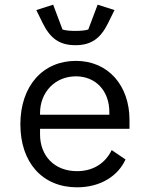

<svg xmlns="http://www.w3.org/2000/svg" viewBox="-20 -788 640 820"><path d="M309 12C411 12 485 -38 516 -107L457 -147C430 -91 378 -57 309 -57C212 -57 151 -123 151 -214V-238H533V-276C533 -422 443 -528 304 -528C164 -528 67 -422 67 -257C67 -94 161 12 309 12ZM304 -462C389 -462 447 -400 447 -309V-298H151V-305C151 -395 216 -462 304 -462ZM302 -595C370 -595 409 -624 441 -688L469 -745L397 -768L357 -662C343 -657 318 -656 302 -656C286 -656 261 -657 247 -662L207 -768L135 -745L163 -688C195 -624 234 -595 302 -595Z"/></svg>

Font: IBM Plex Mono
Style: Regular
Weight: 400
Monospace: yes
Designer: Mike Abbink, Paul van der Laan, Pieter van Rosmalen
Foundry: Bold Monday
Version: Version 2.004